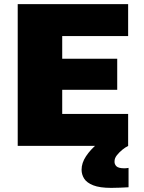

<svg xmlns="http://www.w3.org/2000/svg" viewBox="-20 -708 697 932"><path d="M66 0V-688H602V-533H282V-423H549V-272H282V-155H602V0ZM520 204Q464 204 432.5 191.5Q401 179 388.5 159Q376 139 376 116Q376 83 397.5 50.5Q419 18 453 -10L603 0Q588 7 573 19.5Q558 32 547 46Q536 60 536 75Q535 89 545 99Q555 109 585 109Q588 109 592.5 108.5Q597 108 604 107V201Q587 202 563.5 203Q540 204 520 204Z"/></svg>

Font: Saira SemiExpanded ExtraBold
Style: Regular
Weight: 800
Width: 6
Designer: Hector Gatti with collaboration of the Omnibus-Type team
Foundry: Omnibus-Type
Version: Version 1.101